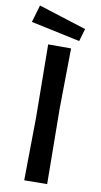

<svg xmlns="http://www.w3.org/2000/svg" viewBox="-104 -930 510 974"><g transform="rotate(10 151.0 -442.5)"><path d="M247 -743 -6 -797 20 -886 266 -808ZM95 1 99 -321 95 -699H213L209 -389L213 0Z"/></g></svg>

Font: Ruda
Style: Bold
Weight: 700
Designer: Mariela Monsalve and Angelina Sanchez
Foundry: Mariela Monsalve and Angelina Sanchez
Version: Version 2.000